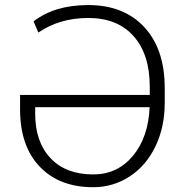

<svg xmlns="http://www.w3.org/2000/svg" viewBox="-20 -741 740 770"><path d="M334 -720.7Q476.6 -720.7 558.6 -632.3Q640.6 -543.9 640.6 -388.2V-327.6Q640.6 -231.4 603.3 -153.8Q565.9 -76.2 499.8 -33.2Q433.6 9.8 354 9.8Q217.8 9.8 139.2 -72.8Q60.5 -155.3 60.5 -302.2V-360.4H580.6V-393.1Q580.6 -522.9 515.9 -595.9Q451.2 -668.9 334 -668.9Q219.2 -668.9 133.8 -610.4L114.7 -655.3Q198.7 -720.7 334 -720.7ZM354 -41.5Q450.7 -41.5 512.7 -115.5Q574.7 -189.5 580.1 -311H121.1V-285.2Q121.1 -171.9 182.6 -106.7Q244.1 -41.5 354 -41.5Z"/></svg>

Font: SteelSelectRoboto
Style: Regular
Weight: 300
Designer: Google
Version: Version 2.137; 2017